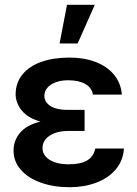

<svg xmlns="http://www.w3.org/2000/svg" viewBox="-20 -780 577 810"><path d="M150.4 -267.1Q97.2 -282.2 71.8 -313.7Q46.4 -345.2 45.9 -382.8Q46.4 -431.2 75 -466.1Q103.5 -501 154.5 -519Q205.6 -537.1 272.5 -537.1Q334.5 -537.1 383.3 -518.6Q432.1 -500 461.2 -464.6Q490.2 -429.2 494.1 -380.9H372.1Q367.2 -410.2 339.6 -425.8Q312 -441.4 267.6 -441.4Q236.8 -441.4 214.1 -432.6Q191.4 -423.8 179.4 -409.2Q167.5 -394.5 167 -376Q168 -348.1 193.4 -332.3Q218.8 -316.4 265.6 -316.4H336.9V-227.5H265.6Q236.3 -227.5 211.9 -218.8Q187.5 -210 173.3 -193.6Q159.2 -177.2 159.2 -155.3Q159.2 -135.7 172.4 -120.1Q185.5 -104.5 210.7 -95.7Q235.8 -86.9 269.5 -86.9Q320.8 -86.9 347.9 -103.3Q375 -119.6 381.8 -153.3H502.9Q499.5 -102.5 468.5 -65.7Q437.5 -28.8 386.5 -9.5Q335.4 9.8 273.4 9.8Q206.5 9.8 152.8 -9.3Q99.1 -28.3 68.1 -63.5Q37.1 -98.6 37.1 -144.5Q37.1 -187 64.5 -219.7Q91.8 -252.4 150.4 -267.1ZM262.7 -759.8H379.9L307.6 -596.7H231.4Z"/></svg>

Font: Pretendard Std SemiBold
Style: Regular
Weight: 600
Designer: Base glyphs from Inter by Rasmus Andersson; Hangeul glyphs from Noto Sans CJK(Source Han Sans) by Jang Soo-young and Kan
Foundry: Kil Hyung-jin
Version: Version 1.309